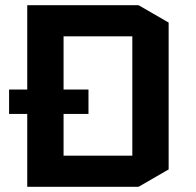

<svg xmlns="http://www.w3.org/2000/svg" viewBox="-20 -720 755 740"><path d="M15 -375H85V-700H514L630 -633V-67L514 0H85V-281H15ZM225 -580V-375H321V-281H225V-120H490V-580Z"/></svg>

Font: Quantico
Style: Bold
Weight: 700
Designer: Matt Desmond
Foundry: MADtype
Version: Version 2.002